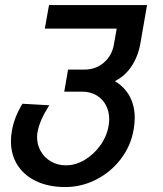

<svg xmlns="http://www.w3.org/2000/svg" viewBox="-20 -570 640 756"><path d="M23 -14.5Q23 -33 27 -56Q36.5 -109.5 68.5 -161.5L174 -155.5Q136 -96 128 -51Q126 -41.5 126 -30Q126 0.5 140.8 26Q155.5 51.5 181.5 66.2Q207.5 81 239.5 81Q277 81 313 59.8Q349 38.5 374.8 2.8Q400.5 -33 407.5 -74Q410 -89 410 -100.5Q410 -132 396.5 -156.8Q383 -181.5 359 -195.2Q335 -209 303.5 -209H233L248 -296H312.5Q357 -296 389 -323.5Q421 -351 428.5 -395L439.5 -457.5H156.5L173 -550H559L532.5 -397.5Q523 -346 497.2 -308Q471.5 -270 432.5 -250.5Q470.5 -227.5 490.5 -190.8Q510.5 -154 510.5 -106Q510.5 -83.5 506 -58.5Q495 4.5 455.8 56Q416.5 107.5 358.8 137Q301 166.5 237 166.5Q172.5 166.5 124 144Q75.5 121.5 49.2 80.5Q23 39.5 23 -14.5Z"/></svg>

Font: JuliaMono MediumItalic
Style: Regular
Weight: 500
Italic angle: -9°
Monospace: yes
Designer: cormullion
Foundry: corm
Version: Version 0.049; ttfautohint (v1.8.4)